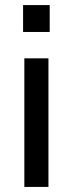

<svg xmlns="http://www.w3.org/2000/svg" viewBox="-20 -737 286 757"><path d="M171 -507V0H76V-507ZM71 -717H176V-611H71Z"/></svg>

Font: 42dot Sans Medium
Style: Regular
Weight: 500
Designer: 42dot
Version: Version 1.000